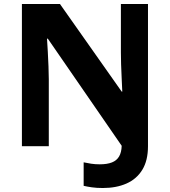

<svg xmlns="http://www.w3.org/2000/svg" viewBox="-20 -734 853 964"><path d="M496 210Q465 210 441 206.5Q417 203 400 199V81Q418 85 438 88Q458 91 481 91Q518 91 542 81.5Q566 72 578 51.5Q590 31 591 -2L220 -540H216Q218 -512 220 -474.5Q222 -437 223.5 -400Q225 -363 225 -336V0H90V-714H281L591 -274H594Q593 -302 591 -338.5Q589 -375 588 -411Q587 -447 587 -471V-714H723V0Q723 72 694.5 118.5Q666 165 615 187.5Q564 210 496 210Z"/></svg>

Font: Noto Sans Cham
Style: Regular
Weight: 400
Designer: Monotype Design Team
Foundry: Monotype Imaging Inc.
Version: Version 2.002